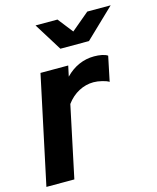

<svg xmlns="http://www.w3.org/2000/svg" viewBox="-115 -819 732 896"><g transform="rotate(-15 251.5 -370.5)"><path d="M-3 0 108 -521H242L231 -470Q260 -500 295 -515.5Q330 -531 369 -531Q389 -531 406.5 -527.5Q424 -524 434 -517L409 -397Q399 -404 376.5 -409.5Q354 -415 335 -415Q298 -415 264 -397Q230 -379 205 -345L132 0ZM249 -741 306 -668 393 -741H506L365 -606H227L143 -741Z"/></g></svg>

Font: Red Hat Display
Style: Bold Italic
Weight: 700
Italic angle: -12°
Designer: Pentagram / MCKL
Foundry: Pentagram / MCKL
Version: Version 1.003; Red Hat Display Bold Italic